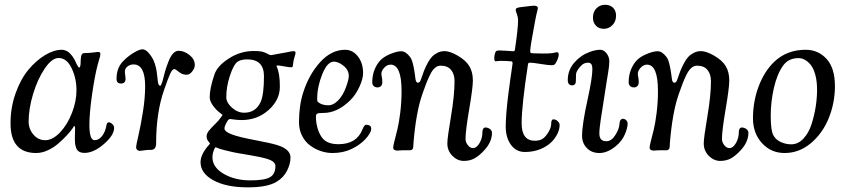

<svg xmlns="http://www.w3.org/2000/svg" viewBox="-20 -640 3586 819"><path d="M466.8 -94.2Q466.8 -63.5 423.3 -25.6Q379.9 12.2 340.3 12.2Q326.2 12.2 317.1 6.6Q308.1 1 304.7 -9.5Q301.3 -20 300.3 -27.6Q299.3 -35.2 299.3 -46.9Q299.3 -55.2 299.8 -72Q300.3 -88.9 300.3 -92.8Q300.3 -102.5 296.9 -102.5Q295.9 -102.5 294.9 -101.1Q293.9 -99.6 292.2 -96.7Q290.5 -93.8 289.1 -91.8Q278.8 -77.6 265.1 -62.7Q251.5 -47.9 230.5 -29.3Q209.5 -10.7 184.1 1Q158.7 12.7 134.3 12.7Q24.9 12.7 24.9 -113.8Q24.9 -181.2 46.4 -241.7Q67.9 -302.2 100.6 -341.8Q133.3 -381.3 171.4 -404.5Q209.5 -427.7 244.1 -427.7Q251 -427.7 257.6 -425.3Q264.2 -422.9 269 -419.9Q273.9 -417 279.3 -411.1Q284.7 -405.3 287.8 -401.4Q291 -397.5 295.4 -389.9Q299.8 -382.3 301 -379.6Q302.2 -377 305.7 -369.1L309.6 -361.8Q313 -355.5 314.5 -353.8Q315.9 -352.1 318.4 -352.1Q324.2 -352.1 324.2 -382.3Q324.7 -398.9 328.1 -406.2Q331.5 -413.6 340.3 -413.6Q358.4 -413.6 377.4 -416Q396.5 -418.5 397.9 -418.5Q408.2 -418.5 408.2 -410.2Q408.2 -405.3 407 -399.9Q405.8 -394.5 402.3 -383.8Q398.9 -373 396.5 -363.3Q384.3 -317.4 372.8 -237.5Q361.3 -157.7 361.3 -107.9Q361.3 -42 383.3 -42Q401.4 -42 415.3 -59.6Q429.2 -77.1 434.1 -106Q436 -118.2 444.8 -118.2Q451.7 -118.2 460.4 -109.4Q466.8 -103 466.8 -94.2ZM230 -392.6Q201.2 -392.6 170.7 -347.4Q140.1 -302.2 121.1 -238.8Q102.1 -175.3 102.1 -121.6Q102.1 -90.3 122.3 -66.2Q142.6 -42 172.9 -42Q204.6 -42 236.1 -75.2Q267.6 -108.4 286.9 -158.2Q306.2 -208 306.2 -254.9Q306.2 -306.2 285.4 -349.4Q264.6 -392.6 230 -392.6Z M742.2 -423.3Q765.6 -423.3 788.3 -405.3Q811 -387.2 811 -362.8Q811 -349.6 800 -335.4Q789.1 -321.3 776.4 -321.3Q762.2 -321.3 752.2 -327.1Q742.2 -333 735.4 -339.1Q728.5 -345.2 723.1 -345.2Q714.8 -345.2 705.8 -325.2Q696.8 -305.2 679.7 -255.9Q646 -159.2 646 -29.3Q646 -16.1 640.9 -8.1Q635.7 0 619.6 -0.5Q609.4 -1 595.2 1.2Q581.1 3.4 578.1 3.4Q570.3 3.9 565.4 -0.7Q560.5 -5.4 560.5 -12.2Q560.5 -19.5 570.3 -61.3Q580.1 -103 589.6 -162.6Q599.1 -222.2 599.1 -272Q599.1 -365.2 549.8 -365.2Q534.7 -365.2 523.7 -356.4Q512.7 -347.7 512.7 -335Q512.7 -328.1 514.2 -319.1Q515.6 -310.1 515.6 -304.2Q515.6 -283.7 496.1 -283.7Q477.1 -283.7 477.1 -303.7Q477.1 -348.1 502 -375.5Q522.5 -397.9 548.3 -413.8Q574.2 -429.7 587.4 -429.7Q606.4 -429.7 627.4 -396.5Q635.3 -384.8 640.6 -367.7Q646 -350.6 647.7 -338.6Q649.4 -326.7 651.4 -310.1Q653.3 -293.5 653.3 -292Q656.2 -273.9 663.6 -273.9Q666.5 -273.9 672.4 -291Q679.7 -320.3 684.6 -337.2Q689.5 -354 698.5 -377.2Q707.5 -400.4 718.3 -411.9Q729 -423.3 742.2 -423.3Z M874.5 -225.6Q874.5 -262.7 894.5 -321.8Q906.7 -358.9 956.3 -390.6Q1005.9 -422.4 1061 -422.4Q1085 -422.4 1095.9 -420.2Q1106.9 -418 1118.7 -411.6Q1130.9 -404.8 1135.3 -404.8Q1137.2 -404.8 1143.8 -406Q1150.4 -407.2 1158.9 -408.9Q1167.5 -410.6 1170.9 -411.1Q1185.1 -413.1 1198.7 -416Q1212.4 -418.9 1220.2 -420.4Q1228 -421.9 1231.9 -421.9Q1240.7 -421.9 1240.7 -415Q1240.7 -410.6 1237.1 -399.2Q1233.4 -387.7 1232.4 -382.3Q1231 -376.5 1230.2 -367.4Q1229.5 -358.4 1228.3 -355.7Q1227.1 -353 1222.7 -353Q1212.4 -353 1191.7 -356.9Q1170.9 -360.8 1164.1 -360.8Q1157.2 -360.8 1160.6 -355.5Q1173.8 -326.7 1173.8 -270.5Q1173.8 -213.4 1125.7 -170.7Q1077.6 -127.9 1010.7 -127.9Q995.6 -127.9 978.8 -130.1Q961.9 -132.3 961.4 -132.3Q955.6 -132.3 949.7 -123Q937.5 -102.5 937.5 -92.3Q937.5 -78.1 969.7 -66.4Q999 -55.2 1067.1 -42.5Q1135.3 -29.8 1164.6 -20.5Q1219.2 -2.9 1219.2 31.7Q1219.2 59.1 1204.3 88.4Q1189.5 117.7 1159.2 135.7Q1120.1 159.2 1037.6 159.2Q945.3 159.2 890.4 129.2Q835.4 99.1 835.4 51.8Q835.4 17.6 872.6 -23.4Q875.5 -26.4 875.5 -27.8Q875.5 -28.3 871.6 -33.7Q861.3 -44.4 861.3 -57.6Q861.3 -70.3 871.1 -82.5Q880.9 -94.7 897.2 -110.4Q913.6 -126 922.4 -139.6Q923.8 -141.6 925.5 -143.8Q927.2 -146 928.2 -147.5Q929.2 -148.9 929.2 -149.9Q929.2 -150.4 918.9 -158.2Q901.9 -170.9 888.2 -189.9Q874.5 -209 874.5 -225.6ZM1021.5 -159.2Q1070.8 -159.2 1091.8 -205.1Q1106 -236.8 1106 -314.9Q1106 -386.7 1034.7 -386.7Q1001 -386.7 987.1 -371.1Q973.1 -355.5 959.5 -313Q945.3 -269 945.3 -225.1Q945.3 -202.6 969.2 -180.9Q993.2 -159.2 1021.5 -159.2ZM886.2 30.8Q886.2 73.7 934.3 101.6Q982.4 129.4 1047.9 129.4Q1108.4 129.4 1131.6 116Q1154.8 102.5 1154.8 68.4Q1154.8 48.8 1120.6 38.1Q1094.7 29.8 1041 21Q987.3 12.2 974.6 9.3Q929.7 -0.5 908.7 -8.3Q907.2 -8.8 906 -9.3Q904.8 -9.8 904.1 -10.3Q903.3 -10.7 902.6 -11Q901.9 -11.2 901.4 -11.5Q900.9 -11.7 900.4 -11.7Q897.5 -11.7 895 -5.9Q886.2 12.7 886.2 30.8Z M1452.6 -427.7Q1476.1 -427.7 1494.6 -412.1Q1528.8 -381.8 1528.8 -328.1Q1528.8 -303.7 1512.9 -269.3Q1497.1 -234.9 1473.6 -211.9Q1418.9 -158.2 1359.4 -158.2Q1339.4 -158.2 1333.5 -155.5Q1327.6 -152.8 1327.6 -141.6Q1327.6 -115.7 1335.7 -89.6Q1343.8 -63.5 1358.4 -47.4Q1379.4 -24.9 1423.8 -24.9Q1501 -24.9 1525.9 -87.4Q1530.8 -99.1 1534.2 -103.5Q1537.6 -107.9 1542.5 -107.9Q1549.8 -107.9 1555.7 -105Q1563.5 -101.1 1563.5 -90.8Q1563.5 -73.7 1538.1 -45.9Q1514.6 -21 1479 -4.2Q1443.4 12.7 1398.4 12.7Q1372.6 12.7 1347.7 4.2Q1322.8 -4.4 1302 -20Q1281.2 -35.6 1268.3 -61.3Q1255.4 -86.9 1255.4 -118.2Q1255.4 -189.5 1273.4 -245.6Q1298.3 -323.2 1346.2 -375.5Q1394 -427.7 1452.6 -427.7ZM1341.3 -201.2Q1356.4 -190.9 1381.3 -190.9Q1402.3 -190.9 1422.6 -211.9Q1442.9 -232.9 1455.1 -266.1Q1467.8 -299.8 1467.8 -316.4Q1467.8 -345.2 1437.5 -365.2Q1420.4 -377 1403.3 -377Q1376.5 -377 1354.5 -323.2Q1333 -269 1333 -219.2Q1333 -210 1334.2 -207.5Q1335.4 -205.1 1341.3 -201.2Z M1876.5 -421.9Q1899.4 -421.9 1933.3 -402.1Q1967.3 -382.3 1981.9 -357.9Q1997.1 -333 1997.1 -296.4Q1997.1 -265.6 1981.4 -173.8Q1965.8 -82 1965.8 -48.3Q1965.8 -32.7 1975.8 -20.5Q1985.8 -8.3 1997.6 -8.3Q2013.2 -8.3 2025.4 -29.5Q2037.6 -50.8 2037.6 -73.2Q2037.6 -96.2 2051.3 -96.2Q2055.7 -96.2 2061.5 -94.2Q2068.8 -91.8 2073.7 -86.2Q2078.6 -80.6 2078.6 -73.2Q2078.6 -33.7 2044.4 2.4Q2023.4 24.9 2003.9 35.6Q1984.4 46.4 1958.5 46.4Q1931.2 46.4 1909.7 24.7Q1888.2 2.9 1888.2 -28.3Q1888.2 -52.2 1903.6 -142.8Q1918.9 -233.4 1918.9 -293.5Q1918.9 -323.7 1904.1 -341.8Q1889.2 -359.9 1858.9 -359.9Q1846.2 -359.9 1835.2 -350.3Q1824.2 -340.8 1814.7 -321.5Q1805.2 -302.2 1798.8 -285.9Q1792.5 -269.5 1783.2 -243.2Q1781.7 -238.3 1780.8 -235.8Q1754.4 -160.2 1743.7 -29.3Q1743.7 -27.3 1743.4 -22.5Q1743.2 -17.6 1742.9 -15.1Q1742.7 -12.7 1741.9 -9Q1741.2 -5.4 1739.7 -3.7Q1738.3 -2 1735.6 -0.5Q1732.9 1 1729.5 1H1698.2Q1692.9 1 1685.1 1.7Q1677.2 2.4 1675.8 2.4Q1657.2 2.4 1657.2 -10.7Q1657.2 -17.6 1662.8 -39.3Q1668.5 -61 1675 -87.6Q1681.6 -114.3 1687.3 -159.4Q1692.9 -204.6 1692.9 -252Q1692.9 -364.3 1646 -364.3Q1631.3 -364.3 1619.1 -351.3Q1606.9 -338.4 1606.9 -325.2Q1606.9 -319.3 1608.9 -310.3Q1610.8 -301.3 1610.8 -289.1Q1610.8 -278.3 1605 -272.7Q1599.1 -267.1 1590.3 -267.1Q1580.6 -267.1 1574.2 -272.9Q1567.9 -278.8 1567.9 -288.6Q1567.9 -338.4 1596.2 -375.5Q1611.3 -395.5 1641.8 -408.4Q1672.4 -421.4 1691.4 -421.4Q1710.9 -421.4 1729.5 -396.5Q1733.9 -391.1 1737.3 -381.3Q1740.7 -371.6 1743.4 -358.9Q1746.1 -346.2 1747.6 -337.2Q1749 -328.1 1750.7 -315.4Q1752.4 -302.7 1752.4 -301.8Q1754.9 -287.1 1762.7 -287.1Q1771 -287.1 1775.4 -300.8Q1782.7 -323.2 1788.6 -337.9Q1794.4 -352.5 1803.7 -370.1Q1813 -387.7 1822.5 -397.7Q1832 -407.7 1845.9 -414.8Q1859.9 -421.9 1876.5 -421.9Z M2205.1 -114.3Q2205.1 -39.6 2261.2 -39.6Q2282.7 -39.6 2295.9 -48.8Q2309.6 -59.1 2320.3 -77.9Q2331.1 -96.7 2331.1 -110.8Q2331.1 -130.9 2340.3 -130.9Q2351.6 -130.9 2359.4 -122.6Q2367.2 -114.3 2367.2 -107.4Q2367.2 -84 2353 -60.5Q2338.9 -37.1 2319.3 -22.9Q2276.4 8.3 2218.8 8.3Q2181.6 8.3 2159.4 -22.5Q2137.2 -53.2 2137.2 -100.1Q2137.2 -124.5 2140.1 -160.6Q2143.1 -196.8 2147.5 -231.7Q2151.9 -266.6 2156.2 -297.6Q2160.6 -328.6 2163.6 -348.9Q2166.5 -369.1 2166.5 -370.1Q2166.5 -377.9 2161.1 -378.4Q2140.1 -380.4 2115.7 -380.4Q2107.4 -380.4 2101.6 -379.4Q2095.7 -378.4 2094.7 -378.4Q2088.4 -378.4 2088.4 -390.6Q2088.4 -407.7 2094.7 -419.9Q2097.7 -424.8 2109.9 -424.8Q2118.2 -424.8 2132.8 -423.8Q2147.5 -422.9 2158.9 -422.1Q2170.4 -421.4 2171.4 -421.4Q2175.3 -421.4 2176.8 -429.2Q2176.8 -430.2 2176.8 -430.7Q2189.9 -518.1 2189.9 -554.2Q2189.9 -565.9 2184.8 -579.8Q2179.7 -593.8 2179.7 -596.7Q2179.7 -602.5 2184.3 -605.5Q2189 -608.4 2204.6 -609.9Q2210.9 -610.4 2230.2 -613Q2249.5 -615.7 2257.8 -615.7Q2274.4 -615.7 2274.4 -605Q2274.4 -604 2272.7 -597.2Q2271 -590.3 2268.1 -578.1Q2265.1 -565.9 2263.2 -554.2Q2241.7 -440.9 2241.7 -423.3Q2241.7 -415.5 2243.7 -414.3Q2245.6 -413.1 2254.4 -412.6Q2299.8 -411.1 2320.8 -412.1Q2337.9 -413.1 2345.7 -415.3Q2353.5 -417.5 2355 -417.5Q2363.3 -417.5 2363.3 -406.7Q2363.3 -399.9 2359.9 -391.1Q2357.4 -382.8 2353 -375.5Q2348.6 -366.7 2345 -364.3Q2341.3 -361.8 2332.5 -361.8Q2318.8 -361.8 2286.1 -367.2Q2253.4 -372.6 2241.7 -372.6Q2235.8 -372.6 2234.4 -371.1Q2232.9 -369.6 2231.9 -363.8Q2205.1 -188.5 2205.1 -114.3Z M2509.3 -564.9Q2509.3 -589.4 2524.2 -604.5Q2539.1 -619.6 2561 -619.6Q2582.5 -619.6 2595.2 -606.9Q2607.9 -594.2 2607.9 -573.2Q2607.9 -548.8 2592.5 -533Q2577.1 -517.1 2555.7 -517.1Q2534.7 -517.1 2522 -530.5Q2509.3 -543.9 2509.3 -564.9ZM2486.8 -217.3Q2506.8 -308.6 2506.8 -344.2Q2506.8 -359.9 2502.4 -366.2Q2498 -372.6 2488.3 -372.6Q2473.1 -372.6 2461.9 -362.8Q2451.7 -353.5 2444.3 -341.8Q2437 -330.1 2437 -321.3Q2437 -290 2435.1 -285.2Q2431.2 -275.9 2421.4 -275.9Q2401.9 -275.9 2401.9 -298.3Q2401.9 -340.8 2429.4 -372.6Q2457 -404.3 2495.6 -418.5Q2520.5 -427.7 2540.5 -427.7Q2555.7 -427.7 2567.4 -412.4Q2579.1 -397 2579.1 -378.9Q2579.1 -369.1 2577.9 -357.9Q2576.7 -346.7 2574.7 -334.7Q2572.8 -322.8 2567.1 -287.4Q2561.5 -252 2555.7 -214.4Q2553.7 -200.2 2549.6 -174.6Q2545.4 -148.9 2543 -133.1Q2540.5 -117.2 2538.6 -99.4Q2536.6 -81.5 2536.6 -71.3Q2536.6 -54.2 2543.7 -45.9Q2550.8 -37.6 2566.9 -37.6Q2587.9 -37.6 2604.2 -63Q2620.6 -88.4 2622.1 -108.9Q2623.5 -133.3 2637.2 -133.3Q2644.5 -133.3 2650.9 -127.4Q2657.2 -121.6 2657.2 -112.8Q2657.2 -93.8 2644.8 -65.4Q2632.3 -37.1 2605 -15.1Q2570.3 12.7 2536.6 12.7Q2503.9 12.7 2483.4 -8.3Q2462.9 -29.3 2462.9 -60.5Q2462.9 -108.9 2486.8 -217.3Z M2970.2 -421.9Q2993.2 -421.9 3027.1 -402.1Q3061 -382.3 3075.7 -357.9Q3090.8 -333 3090.8 -296.4Q3090.8 -265.6 3075.2 -173.8Q3059.6 -82 3059.6 -48.3Q3059.6 -32.7 3069.6 -20.5Q3079.6 -8.3 3091.3 -8.3Q3106.9 -8.3 3119.1 -29.5Q3131.3 -50.8 3131.3 -73.2Q3131.3 -96.2 3145 -96.2Q3149.4 -96.2 3155.3 -94.2Q3162.6 -91.8 3167.5 -86.2Q3172.4 -80.6 3172.4 -73.2Q3172.4 -33.7 3138.2 2.4Q3117.2 24.9 3097.7 35.6Q3078.1 46.4 3052.2 46.4Q3024.9 46.4 3003.4 24.7Q2981.9 2.9 2981.9 -28.3Q2981.9 -52.2 2997.3 -142.8Q3012.7 -233.4 3012.7 -293.5Q3012.7 -323.7 2997.8 -341.8Q2982.9 -359.9 2952.6 -359.9Q2939.9 -359.9 2929 -350.3Q2918 -340.8 2908.4 -321.5Q2898.9 -302.2 2892.6 -285.9Q2886.2 -269.5 2877 -243.2Q2875.5 -238.3 2874.5 -235.8Q2848.1 -160.2 2837.4 -29.3Q2837.4 -27.3 2837.2 -22.5Q2836.9 -17.6 2836.7 -15.1Q2836.4 -12.7 2835.7 -9Q2835 -5.4 2833.5 -3.7Q2832 -2 2829.3 -0.5Q2826.7 1 2823.2 1H2792Q2786.6 1 2778.8 1.7Q2771 2.4 2769.5 2.4Q2751 2.4 2751 -10.7Q2751 -17.6 2756.6 -39.3Q2762.2 -61 2768.8 -87.6Q2775.4 -114.3 2781 -159.4Q2786.6 -204.6 2786.6 -252Q2786.6 -364.3 2739.7 -364.3Q2725.1 -364.3 2712.9 -351.3Q2700.7 -338.4 2700.7 -325.2Q2700.7 -319.3 2702.6 -310.3Q2704.6 -301.3 2704.6 -289.1Q2704.6 -278.3 2698.7 -272.7Q2692.9 -267.1 2684.1 -267.1Q2674.3 -267.1 2668 -272.9Q2661.6 -278.8 2661.6 -288.6Q2661.6 -338.4 2689.9 -375.5Q2705.1 -395.5 2735.6 -408.4Q2766.1 -421.4 2785.2 -421.4Q2804.7 -421.4 2823.2 -396.5Q2827.6 -391.1 2831.1 -381.3Q2834.5 -371.6 2837.2 -358.9Q2839.8 -346.2 2841.3 -337.2Q2842.8 -328.1 2844.5 -315.4Q2846.2 -302.7 2846.2 -301.8Q2848.6 -287.1 2856.4 -287.1Q2864.7 -287.1 2869.1 -300.8Q2876.5 -323.2 2882.3 -337.9Q2888.2 -352.5 2897.5 -370.1Q2906.7 -387.7 2916.3 -397.7Q2925.8 -407.7 2939.7 -414.8Q2953.6 -421.9 2970.2 -421.9Z M3191.9 -135.7Q3191.9 -207 3216.1 -271.5Q3240.2 -335.9 3283.2 -377Q3336.9 -427.7 3416.5 -427.7Q3470.2 -427.7 3505.9 -388.7Q3541.5 -349.6 3541.5 -272.9Q3541.5 -201.7 3515.4 -136.7Q3489.3 -71.8 3439.2 -29.5Q3389.2 12.7 3326.7 12.7Q3269 12.7 3230.5 -29.3Q3191.9 -71.3 3191.9 -135.7ZM3355 -24.4Q3384.3 -24.4 3407 -48.6Q3429.7 -72.8 3441.7 -110.1Q3453.6 -147.5 3459.5 -185.1Q3465.3 -222.7 3465.3 -256.8Q3465.3 -293.5 3457.8 -321Q3450.2 -348.6 3438.2 -363.3Q3426.3 -377.9 3413.1 -385Q3399.9 -392.1 3386.2 -392.1Q3342.8 -392.1 3319.8 -359.4Q3294.4 -323.2 3281 -264.2Q3267.6 -205.1 3267.6 -146.5Q3267.6 -82 3279.3 -62Q3290.5 -43 3311.5 -33.7Q3332.5 -24.4 3355 -24.4Z"/></svg>

Font: Cooper*
Style: Italic
Weight: 400
Italic angle: -7°
Designer: Owen Earl
Foundry: indestructible type*
Version: Version 0.001